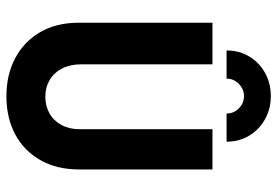

<svg xmlns="http://www.w3.org/2000/svg" viewBox="-152 -694 861 596"><g transform="rotate(90 278.0 -395.5)"><path d="M278.1 14.6Q211.8 14.6 160.4 -12.5Q109 -39.6 79.5 -89.9Q50 -140.3 50 -210.4V-625H179.2V-216.7Q179.2 -183.4 192 -158.4Q204.9 -133.3 227.7 -119.8Q250.5 -106.2 279.7 -106.2Q309 -106.2 331.9 -119.4Q354.9 -132.6 367.7 -156.8Q380.6 -180.9 380.6 -212.5V-625H505.6V-212.5Q505.6 -141.7 476.4 -90.6Q447.2 -39.6 396.2 -12.5Q345.1 14.6 278.1 14.6ZM136.1 -668.8Q136.1 -708.3 155 -739.5Q173.9 -770.7 206.2 -788.5Q238.4 -806.2 277.8 -806.2Q317.2 -806.2 349.6 -788.2Q381.9 -770.1 400.7 -738.9Q419.4 -707.6 419.4 -668.8H331.9Q331.9 -691.1 315.8 -707Q299.7 -722.9 278 -722.9Q256.2 -722.9 239.9 -707Q223.6 -691.1 223.6 -668.8Z"/></g></svg>

Font: Afacad Flux
Style: Regular
Weight: 400
Designer: Kristian Moeller
Foundry: Dicotype
Version: Version 1.100